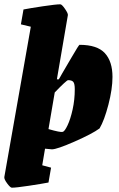

<svg xmlns="http://www.w3.org/2000/svg" viewBox="-33 -685 553 891"><path d="M489 -328Q489 -272 470 -199Q451 -126 429 -89Q395 -64 313 -28Q231 8 208 8L176 5L163 82L204 93L192 162Q161 168 101.5 177Q42 186 22 186Q15 186 0.5 166.5Q-14 147 -13 137L110 -561L64 -572L76 -641Q106 -647 166.5 -656Q227 -665 247 -665Q254 -665 268.5 -644Q283 -623 282 -615L231 -317H240Q243 -322 247 -329Q251 -336 256 -345Q265 -360 299 -418.5Q333 -477 336 -477Q418 -477 453.5 -438.5Q489 -400 489 -328ZM314 -271Q314 -296 307.5 -304.5Q301 -313 283 -313Q276 -313 221 -256L192 -86Q247 -70 258 -73Q267 -75 280.5 -103.5Q294 -132 304 -177Q314 -222 314 -271Z"/></svg>

Font: Grenze Black
Style: Italic
Weight: 900
Italic angle: -10°
Designer: Renata Polastri
Foundry: Omnibus-Type
Version: Version 1.002; ttfautohint (v1.8)